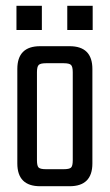

<svg xmlns="http://www.w3.org/2000/svg" viewBox="-20 -645 380 665"><path d="M213 -625H301V-541H213ZM119 -485H221Q300 -485 300 -406V-79Q300 0 221 0H119Q40 0 40 -79V-406Q40 -485 119 -485ZM232 -90V-395Q232 -414 226 -420Q220 -426 201 -426H139Q120 -426 114 -420Q108 -414 108 -395V-90Q108 -70 114 -64.5Q120 -59 139 -59H201Q220 -59 226 -64.5Q232 -70 232 -90ZM125 -625V-541H37V-625Z"/></svg>

Font: Teko Light
Style: Regular
Weight: 300
Designer: Manushi Parikh, Jonny Pinhorn
Foundry: Indian Type Foundry
Version: Version 1.105;PS 1.0;hotconv 1.0.78;makeotf.lib2.5.61930; tt